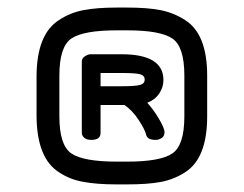

<svg xmlns="http://www.w3.org/2000/svg" viewBox="-20 -565 647 510"><path d="M290 -135.7H318.4Q405.3 -135.7 437.5 -157.2Q469.7 -178.7 469.7 -255.9V-364.3Q469.7 -441.4 437.5 -462.9Q405.3 -484.4 318.4 -484.4H290Q202.1 -484.4 169.9 -462.9Q137.7 -441.4 137.7 -364.3V-255.9Q137.7 -178.7 169.9 -157.2Q202.1 -135.7 290 -135.7ZM77.1 -255.9V-364.3Q78.1 -474.6 136.7 -511.7Q166 -531.2 201.7 -538.1Q237.3 -544.9 290 -544.9H318.4Q371.1 -544.9 406.2 -538.1Q441.4 -531.2 471.7 -511.7Q530.3 -474.6 530.3 -364.3V-255.9Q530.3 -144.5 471.7 -107.4Q441.4 -87.9 406.2 -81.5Q371.1 -75.2 318.4 -75.2H290Q236.3 -75.2 201.2 -82Q166 -87.9 136.7 -107.4Q78.1 -144.5 77.1 -255.9ZM393.6 -193.4Q371.1 -193.4 368.2 -207Q365.2 -220.7 348.1 -246.6Q331.1 -272.5 310.5 -286.1H247.1V-211.9Q247.1 -193.4 222.7 -193.4Q210 -193.4 203.6 -199.2Q197.3 -205.1 197.3 -211.9V-401.4Q197.3 -410.2 205.6 -415.5Q213.9 -420.9 220.7 -420.9H302.7Q414.1 -420.9 414.1 -352.5Q414.1 -333 402.8 -316.4Q391.6 -299.8 371.1 -292Q386.7 -275.4 401.9 -250Q417 -224.6 417 -213.9Q417 -203.1 409.2 -198.2Q401.4 -193.4 393.6 -193.4ZM302.7 -335.9Q339.8 -335.9 352.1 -339.4Q364.3 -342.8 364.3 -353.5Q364.3 -364.3 352.5 -367.7Q340.8 -371.1 302.7 -371.1H247.1V-335.9Z"/></svg>

Font: Jura
Style: Medium
Weight: 500
Version: Version 2.6.1